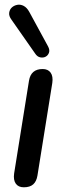

<svg xmlns="http://www.w3.org/2000/svg" viewBox="-20 -788 283 815"><path d="M81 7Q58 7 47 -8.5Q36 -24 40 -52L103 -445Q107 -470 121.5 -482.5Q136 -495 161 -495Q184 -495 195 -479.5Q206 -464 202 -436L139 -43Q135 -18 121 -5.5Q107 7 81 7ZM129 -561 29 -704Q17 -720 19 -734Q21 -748 30.5 -756.5Q40 -765 53.5 -767.5Q67 -770 80.5 -763Q94 -756 104 -738L184 -591Q192 -576 188 -564.5Q184 -553 174 -547.5Q164 -542 151 -544.5Q138 -547 129 -561Z"/></svg>

Font: Nunito ExtraLight SemiBold
Style: Italic
Weight: 600
Italic angle: -9°
Version: Version 3.602